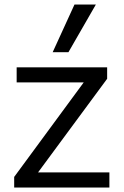

<svg xmlns="http://www.w3.org/2000/svg" viewBox="-20 -833 549 853"><path d="M406 -813 284 -601H214L311 -813ZM149 -67H466V0H43V-47L352 -467H54V-534H456V-483Z"/></svg>

Font: Martel Sans
Style: Regular
Weight: 400
Designer: Dan Reynolds and Mathieu Réguer
Foundry: Dan Reynolds and Mathieu Réguer
Version: Version 1.001;PS 001.001;hotconv 1.0.70;makeotf.lib2.5.58329